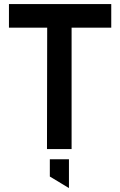

<svg xmlns="http://www.w3.org/2000/svg" viewBox="-20 -733 591 944"><path d="M211 0 212 -597H24V-713H527V-597H332V0ZM318 191 225 135V50H319V191Z"/></svg>

Font: Foldit Thin Medium
Style: Regular
Weight: 500
Version: Version 1.003